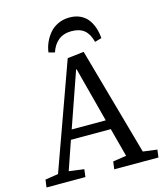

<svg xmlns="http://www.w3.org/2000/svg" viewBox="-132 -1019 955 1117"><g transform="rotate(-15 345.5 -460.5)"><path d="M392.1 -920.9Q428.7 -920.9 457 -907.5Q485.4 -894 502.4 -870.8Q519.5 -847.7 529.1 -819.1Q538.6 -790.5 541 -756.8L500 -745.1Q487.8 -794.4 459.7 -817.6Q431.6 -840.8 382.8 -840.8Q335 -840.8 304 -815.7Q272.9 -790.5 258.8 -746.1L222.2 -755.9Q226.1 -786.6 238.8 -815.2Q251.5 -843.8 272 -867.9Q292.5 -892.1 323.7 -906.5Q355 -920.9 392.1 -920.9ZM420.9 -706.1 603 -57.1 688 -45.9 682.1 0H416L421.9 -45.9L502.9 -58.1L457 -231H216.8L157.2 -58.1L248 -45.9L242.2 0H7.8L14.2 -45.9L92.8 -58.1L321.8 -694.8ZM236.8 -288.1H441.9L355 -619.1H352.1Z"/></g></svg>

Font: Literata Book
Style: Italic
Weight: 400
Italic angle: -3°
Designer: Latin by Veronika Burian and Jose Scaglione. Greek by Irene Vlachou. Cyrillic by Vera Evstafieva
Foundry: TypeTogether
Version: Version 1.003;PS 001.003;hotconv 1.0.88;makeotf.lib2.5.64775